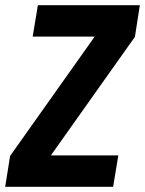

<svg xmlns="http://www.w3.org/2000/svg" viewBox="-47 -720 559 740"><path d="M-27 0 -8 -119 318 -579H79L99 -700H492L473 -578L149 -121H409L389 0Z"/></svg>

Font: Georama SemiCondensed
Style: Bold Italic
Weight: 700
Width: 4
Italic angle: -9°
Designer: Jean-Baptiste Levee
Foundry: Production Type
Version: Version 1.000